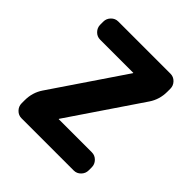

<svg xmlns="http://www.w3.org/2000/svg" viewBox="-193 -877 1024 1024"><g transform="rotate(45 319.0 -365.0)"><path d="M122 0Q99 0 82.5 -17Q66 -34 66 -57V-80Q66 -138 97 -184L372 -590V-591L373 -592Q373 -593 372 -593H122Q99 -593 82.5 -610Q66 -627 66 -650V-673Q66 -696 82.5 -713Q99 -730 122 -730H516Q539 -730 555.5 -713Q572 -696 572 -673V-650Q572 -592 541 -546L266 -140V-139L265 -138Q265 -137 266 -137H516Q539 -137 555.5 -120Q572 -103 572 -80V-57Q572 -34 555.5 -17Q539 0 516 0Z"/></g></svg>

Font: Rounded Mplus 1c ExtraBold
Style: Regular
Weight: 800
Version: Version 1.059.20150529